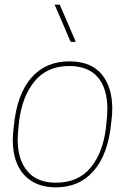

<svg xmlns="http://www.w3.org/2000/svg" viewBox="-20 -800 566 826"><path d="M220 6Q133 6 84 -47.5Q35 -101 35 -198Q35 -224 39 -253Q52 -396 117 -468Q178 -536 278 -536Q371 -536 417 -481Q463 -426 463 -332Q463 -306 459 -277Q446 -134 381 -63Q321 6 220 6ZM220 -14Q317 -14 370.5 -79.5Q424 -145 436 -253Q442 -304 442 -330Q442 -420 400.5 -468Q359 -516 278 -516Q183 -516 129 -450.5Q75 -385 62 -277Q56 -226 56 -200Q56 -113 98 -63.5Q140 -14 220 -14ZM306 -620H284L215 -780H237Z"/></svg>

Font: Tanohe Sans Thin
Style: Italic
Weight: 100
Designer: Village Type and Design LLC & Cristiano Sobral
Foundry: Cooper Hewitt Smithsonian Design Museum
Version: Version 1.00;September 29, 2021;FontCreator 13.0.0.2655 64-b